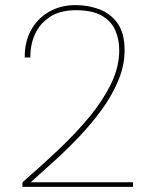

<svg xmlns="http://www.w3.org/2000/svg" viewBox="-20 -732 592 752"><path d="M68 0V-18Q143 -83 211 -147.5Q279 -212 332 -276.5Q385 -341 416 -406Q447 -471 447 -535Q447 -579 431 -614.5Q415 -650 378 -671Q341 -692 277 -692Q215 -692 175 -665.5Q135 -639 116.5 -597Q98 -555 99 -507H77Q76 -566 100.5 -612Q125 -658 170.5 -685Q216 -712 277 -712Q324 -712 368 -696Q412 -680 440 -641.5Q468 -603 468 -535Q468 -476 443.5 -417Q419 -358 378.5 -302.5Q338 -247 289 -195.5Q240 -144 190.5 -99.5Q141 -55 100 -18H501V0Z"/></svg>

Font: DM Sans Thin
Style: Regular
Weight: 100
Designer: Colophon Foundry, Jonny Pinhorn
Foundry: Colophon Foundry
Version: Version 4.004; ttfautohint (v1.8.4.7-5d5b)